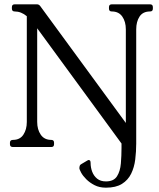

<svg xmlns="http://www.w3.org/2000/svg" viewBox="-20 -680 736 888"><path d="M610 -17Q610 21 605.5 57.5Q601 94 586.5 123.5Q572 153 544 170.5Q516 188 470 188Q440 188 417.5 176.5Q395 165 379 149Q363 133 355 118Q347 103 347 97Q347 93 348.5 87.5Q350 82 356 79L383 63Q388 60 390 60Q399 60 399 73Q399 95 406.5 114.5Q414 134 429.5 146.5Q445 159 470 159Q506 159 521 135.5Q536 112 539 76Q542 40 542 4V-17ZM674 -660Q687 -660 687 -647V-640Q687 -627 674 -627Q641 -627 625.5 -603.5Q610 -580 610 -544V-13Q610 0 597 0H564Q554 0 548 -8L128 -582L152 -610V-116Q152 -81 168.5 -57Q185 -33 217 -33Q230 -33 230 -20V-13Q230 0 217 0H40Q26 0 26 -13V-20Q26 -33 40 -33Q72 -33 88 -57Q104 -81 104 -116V-605Q78 -627 48 -627Q35 -627 35 -640V-647Q35 -660 48 -660H151Q160 -660 166 -652L604 -54H562V-544Q562 -580 545.5 -603.5Q529 -627 497 -627Q484 -627 484 -640V-647Q484 -660 497 -660Z"/></svg>

Font: Young Serif Light
Style: Regular
Weight: 300
Designer: Bastien Sozeau
Foundry: NBR — Bastien Sozeau
Version: Version 5.001